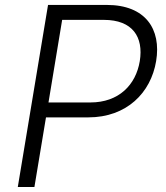

<svg xmlns="http://www.w3.org/2000/svg" viewBox="-20 -747 665 767"><path d="M406.6 -727.3H171.9L51.1 0H117.5L163.7 -278.1H332.7C486.2 -278.1 582.7 -376.4 603.7 -502.8C625 -630.7 561.1 -727.3 406.6 -727.3ZM538.4 -502.8C522.7 -408 454.9 -337.7 340.9 -337.7H173.7L228.3 -667.6H394.9C509.9 -667.6 554 -599.1 538.4 -502.8Z"/></svg>

Font: TID UI Light
Style: Italic
Weight: 300
Italic angle: -9.39999°
Designer: The TID Project Authors
Foundry: Bakken & Bæck
Version: Version 1.001;hotconv 1.0.109;makeotfexe 2.5.65596